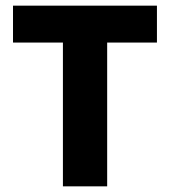

<svg xmlns="http://www.w3.org/2000/svg" viewBox="-20 -659 601 679"><path d="M202.5 0V-609H359V0ZM26 -508.5V-639H535V-508.5Z"/></svg>

Font: Anek Tamil Medium
Style: Bold
Weight: 700
Version: Version 1.003